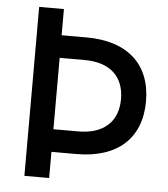

<svg xmlns="http://www.w3.org/2000/svg" viewBox="-51 -739 688 785"><g transform="rotate(5 293.0 -346.5)"><path d="M78.1 0H179.7V-107.4H282.2C450.2 -107.4 546.9 -194.3 546.9 -346.7C546.9 -499 450.2 -585.9 282.2 -585.9H179.7V-693.4H78.1ZM179.7 -200.2V-493.2H282.2C385.3 -493.2 444.3 -440.4 444.3 -346.7C444.3 -253.9 385.3 -200.2 282.2 -200.2Z"/></g></svg>

Font: Cascadia Code PL
Style: Regular
Weight: 400
Monospace: yes
Designer: Aaron Bell
Foundry: Saja Typeworks
Version: Version 2404.023